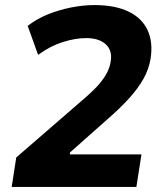

<svg xmlns="http://www.w3.org/2000/svg" viewBox="-20 -736 640 756"><path d="M26 0 44 -116 314 -350Q350 -381 370.5 -405Q391 -429 402 -451Q413 -473 416 -495Q423 -537 396.5 -561.5Q370 -586 319 -586Q277 -586 227.5 -570.5Q178 -555 130 -520L89 -634Q125 -662 168.5 -679.5Q212 -697 259.5 -706.5Q307 -716 352 -716Q433 -716 486 -690.5Q539 -665 561 -617.5Q583 -570 573 -505Q566 -463 544.5 -425Q523 -387 488.5 -349Q454 -311 407 -270L256 -136L255 -128H537L517 0Z"/></svg>

Font: Nunito Sans 6pt ExtraBold
Style: Italic
Weight: 800
Italic angle: -9°
Version: Version 3.101;gftools[0.9.27]